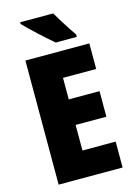

<svg xmlns="http://www.w3.org/2000/svg" viewBox="-136 -997 748 1067"><g transform="rotate(-15 237.5 -463.5)"><path d="M432 0H64V-714H432V-567H241V-443H418V-296H241V-149H432ZM281 -927Q292 -907 310 -878.5Q328 -850 345.5 -823Q363 -796 374 -781V-767H253Q239 -779 216.5 -798.5Q194 -818 169.5 -841Q145 -864 124 -884Q103 -904 91 -917V-927Z"/></g></svg>

Font: Noto Sans Gujarati Condensed Black
Style: Regular
Weight: 900
Width: 3
Designer: Jelle Bosma - Monotype Design Team, Universal Thirst
Foundry: Monotype Imaging Inc.
Version: Version 2.106; ttfautohint (v1.8.4.7-5d5b)